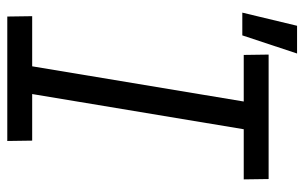

<svg xmlns="http://www.w3.org/2000/svg" viewBox="-178 -678 855 540"><g transform="rotate(90 250.0 -407.5)"><path d="M376 0H26L25 -70H166L265 -665H134L133 -735H483L484 -665H343L244 -70H375ZM15 -661 52 -815H130L79 -661Z"/></g></svg>

Font: Iosevka Term Curly
Style: Italic
Weight: 400
Italic angle: -9°
Designer: Belleve Invis
Foundry: Belleve Invis
Version: Version 32.3.0